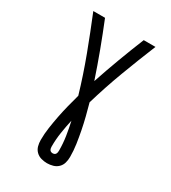

<svg xmlns="http://www.w3.org/2000/svg" viewBox="-225 -849 1049 1177"><g transform="rotate(30 300.0 -260.0)"><path d="M300 215Q279 215 258 209Q237 203 222 188Q207 173 201.5 152.5Q196 132 196 111Q196 66 202.5 22Q209 -22 217.5 -65.5Q226 -109 237 -152.5Q248 -196 260 -239Q223 -365 176.5 -489Q130 -613 80 -735H163Q200 -644 234.5 -551.5Q269 -459 300 -366Q331 -459 365.5 -551.5Q400 -644 437 -735H520Q470 -613 423.5 -489Q377 -365 340 -239Q352 -196 363 -152.5Q374 -109 382.5 -65.5Q391 -22 397.5 22Q404 66 404 111Q404 132 398.5 152.5Q393 173 378 188Q363 203 342 209Q321 215 300 215ZM300 145Q306 145 312 142.5Q318 140 321 134.5Q324 129 325 123Q326 117 326 111Q326 61 318.5 12Q311 -37 300 -86Q289 -37 281.5 12Q274 61 274 111Q274 117 275 123Q276 129 279 134.5Q282 140 288 142.5Q294 145 300 145Z"/></g></svg>

Font: Iosevka Custom Extended
Style: Regular
Weight: 400
Width: 7
Monospace: yes
Designer: Belleve Invis
Foundry: Belleve Invis
Version: Version 11.2.4; ttfautohint (v1.8.4)